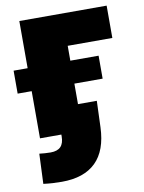

<svg xmlns="http://www.w3.org/2000/svg" viewBox="-102 -598 651 869"><g transform="rotate(-10 224.0 -164.0)"><path d="M449.2 -539.1V-390.6H244.1V0H47.9V-539.1ZM-16.6 -216.8V-322.3H374V-216.8ZM111.8 210.9Q89.8 210.9 69.8 209.7Q49.8 208.5 26.9 205.6L32.7 67.9Q43 69.3 58.3 70.3Q73.7 71.3 84.5 71.3Q115.7 71.3 130.9 55.7Q146 40 146 7.8V0H84.5V-122.6H330.6L326.2 -2Q322.3 104.5 268.1 157.7Q213.9 210.9 111.8 210.9Z"/></g></svg>

Font: Inter 18pt Black
Style: Regular
Weight: 900
Designer: Rasmus Andersson
Foundry: rsms
Version: Version 4.001;git-66647c0bb